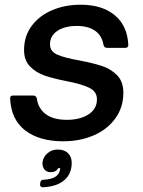

<svg xmlns="http://www.w3.org/2000/svg" viewBox="-20 -588 606 814"><path d="M23 -170V-172Q23 -183 35 -183H121Q133 -183 136 -171Q142 -128 174 -104Q206 -80 264 -80Q319 -80 355 -103Q391 -126 391 -167Q391 -200 358 -216Q325 -232 262 -244Q206 -255 169.5 -267.5Q133 -280 107.5 -306Q82 -332 82 -376Q82 -435 114.5 -478.5Q147 -522 201.5 -545Q256 -568 322 -568Q413 -568 466.5 -523.5Q520 -479 524 -398Q524 -385 511 -385H434Q422 -385 419 -397Q412 -438 382.5 -458Q353 -478 306 -478Q254 -478 223 -457Q192 -436 192 -400Q192 -370 222.5 -356.5Q253 -343 315 -332Q373 -321 411.5 -308.5Q450 -296 476.5 -269Q503 -242 503 -195Q503 -133 469 -86Q435 -39 377 -14Q319 11 248 11Q147 11 87 -35Q27 -81 23 -170ZM150 193 151 186Q152 174 165 174Q224 171 233 137Q233 135 234.5 131.5Q236 128 235 125H226Q223 133 214.5 137.5Q206 142 195 142Q178 142 168.5 130.5Q159 119 160 100Q164 76 182 61Q200 46 225 46Q253 46 268.5 61.5Q284 77 284 102Q284 149 252.5 176Q221 203 162 206Q156 206 152.5 202.5Q149 199 150 193Z"/></svg>

Font: Open Sauce Two Medium Italic
Style: Regular
Weight: 500
Italic angle: -10°
Designer: Alfredo Marco Pradil
Foundry: Creative Sauce Fz LLC
Version: Version 1.477